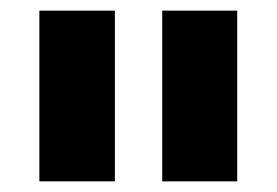

<svg xmlns="http://www.w3.org/2000/svg" viewBox="-20 -720 520 361"><path d="M285 -379V-700H426V-379ZM54 -379V-700H196V-379Z"/></svg>

Font: MuseoModerno
Style: Bold
Weight: 700
Designer: Pablo Cosgaya, Héctor Gatti, Marcela Romero, and the Authors of The MuseoModerno Project.
Foundry: Omnibus-Type Team
Version: Version 1.001